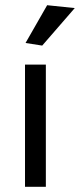

<svg xmlns="http://www.w3.org/2000/svg" viewBox="-20 -717 307 737"><path d="M78 -552 161 -697 267 -686 142 -542ZM76 -469H156V0H76Z"/></svg>

Font: Athiti Medium
Style: Regular
Weight: 500
Designer: CadsonDemak Team
Foundry: CadsonDemak
Version: Version 1.033